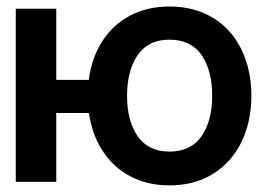

<svg xmlns="http://www.w3.org/2000/svg" viewBox="-20 -557 832 588"><path d="M152.3 -312.5H252Q260.7 -380.4 293.5 -431.2Q326.2 -481.9 378.9 -509.5Q431.6 -537.1 499 -537.1Q574.7 -537.1 631.3 -502.9Q688 -468.8 718.8 -406.7Q749.5 -344.7 750 -263.7Q749.5 -183.1 718.8 -120.8Q688 -58.6 631.3 -23.9Q574.7 10.7 499 10.7Q432.1 10.7 379.9 -16.6Q327.6 -43.9 294.7 -94.2Q261.7 -144.5 252.4 -210.9H152.3V0H28.3V-530.3H152.3ZM629.9 -263.7Q629.9 -340.8 597.4 -388.2Q564.9 -435.5 499 -435.5Q434.1 -435.5 401.6 -388.2Q369.1 -340.8 369.1 -263.7Q369.1 -187 401.6 -139.9Q434.1 -92.8 499 -92.8Q564.5 -92.8 597.2 -139.9Q629.9 -187 629.9 -263.7Z"/></svg>

Font: Pretendard SemiBold
Style: Regular
Weight: 600
Designer: Base glyphs from Inter by Rasmus Andersson; Hangeul glyphs from Noto Sans CJK(Source Han Sans) by Jang Soo-young and Kan
Foundry: Kil Hyung-jin
Version: Version 1.309